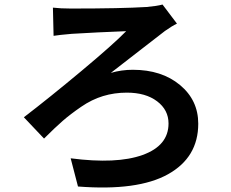

<svg xmlns="http://www.w3.org/2000/svg" viewBox="-20 -769 1017 845"><path d="M212.9 -735.4Q246.1 -731.4 292 -731.4Q514.6 -731.4 626 -738.3Q669.9 -742.2 695.3 -749L758.8 -665Q736.3 -654.3 706.1 -632.8Q677.7 -611.3 593.8 -545.9Q509.8 -480.5 467.8 -448.2Q514.6 -461.9 564.5 -461.9Q691.4 -461.9 772 -395Q852.5 -328.1 852.5 -224.6Q852.5 -76.2 719.2 -2Q585.9 72.3 323.2 51.8L291 -72.3Q493.2 -45.9 607.4 -86.9Q721.7 -127.9 721.7 -225.6Q721.7 -285.2 671.4 -323.2Q621.1 -361.3 538.1 -361.3Q483.4 -361.3 433.6 -346.2Q383.8 -331.1 336.9 -298.8Q290 -266.6 256.3 -237.3Q222.7 -208 173.8 -159.2L85 -252.9Q197.3 -338.9 339.4 -457.5Q481.4 -576.2 535.2 -631.8Q408.2 -627 295.9 -620.1Q239.3 -615.2 215.8 -611.3Z"/></svg>

Font: Min Sans Bold
Style: Regular
Weight: 700
Designer: Jinseong-Kim, NotoSansCJK, Nunito
Foundry: Jinseong-Kim
Version: Version 1.400;Glyphs 3.1.2 (3151)